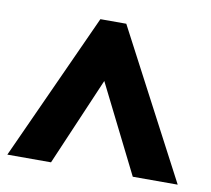

<svg xmlns="http://www.w3.org/2000/svg" viewBox="-68 -784 666 606"><g transform="rotate(10 265.0 -481.0)"><path d="M-8 -245 207 -717H290L538 -245H394L253 -527L132 -245Z"/></g></svg>

Font: Noto Sans Khmer UI Black
Style: Regular
Weight: 900
Designer: Danh Hong and the Monotype Design Team
Foundry: Monotype Imaging Inc.
Version: Version 2.002; ttfautohint (v1.8.4.7-5d5b)